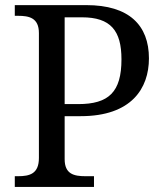

<svg xmlns="http://www.w3.org/2000/svg" viewBox="-20 -734 644 754"><path d="M38.1 0H349.1V-42H315.9C270.5 -42 233.9 -50.3 233.9 -108.9V-277.8H296.9C496.1 -277.8 564.9 -386.7 564.9 -504.9C564.9 -569.8 545.4 -622.1 504.9 -658.2C464.4 -694.3 402.8 -713.9 318.8 -713.9H38.1V-671.9H50.8C94.2 -671.9 132.8 -664.1 132.8 -604V-113.8C132.8 -51.8 97.2 -42 50.8 -42H38.1ZM233.9 -325.2V-666H301.8C414.6 -666 457 -613.8 457 -501C457 -372.6 407.2 -325.2 287.1 -325.2Z"/></svg>

Font: The Erased English
Style: Regular
Weight: 400
Designer: Monotype Design team + ligartures altered by 180 Amsterdam
Foundry: Monotype Imaging Inc.
Version: Version 1.030;Glyphs 3.1.2 (3151)